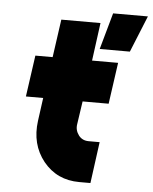

<svg xmlns="http://www.w3.org/2000/svg" viewBox="-51 -743 627 786"><g transform="rotate(5 262.5 -350.0)"><path d="M173 -656 151 -500H80L56 -330H127L114 -235Q101 -138 156 -69Q212 0 304 0H350L373 -170H328Q302 -170 287 -189Q271 -210 275 -235L289 -330H396L420 -500H313L334 -656ZM340 -550H464L525 -700H382Z"/></g></svg>

Font: Unageo
Style: Black-Italic
Weight: 900
Designer: Richard Sepsi
Foundry: Richard Sepsi
Version: Version 2.000